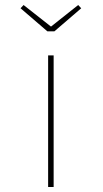

<svg xmlns="http://www.w3.org/2000/svg" viewBox="-20 -746 410 766"><path d="M172 0V-525H194V0ZM169 -621 62 -713 74 -726 191 -634H176L292 -726L304 -713L197 -621Z"/></svg>

Font: Lexend Tera Thin
Style: Regular
Weight: 250
Version: Version 1.007